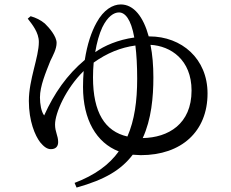

<svg xmlns="http://www.w3.org/2000/svg" viewBox="-20 -781 1040 865"><path d="M316 43 325 64C454 28 526 -16 578 -84L614 -82C798 -82 915 -189 915 -360C915 -516 799 -617 653 -617H650C626 -705 583 -761 524 -761C489 -761 447 -738 415 -679C392 -638 373 -582 362 -511C282 -444 224 -361 179 -261C166 -277 160 -312 160 -342C160 -393 186 -454 207 -507C219 -532 235 -560 235 -588C235 -617 202 -656 182 -675C163 -691 142 -701 118 -708L105 -697C125 -671 155 -635 155 -592C155 -523 110 -423 110 -326C110 -235 138 -170 161 -140C176 -122 191 -109 209 -109C232 -109 242 -122 242 -141C242 -170 228 -186 228 -220C228 -272 277 -383 357 -461C355 -438 354 -414 354 -389C354 -242 414 -138 515 -99C472 -39 408 8 316 43ZM623 -159C662 -243 671 -344 671 -432C671 -485 667 -535 658 -579C749 -574 843 -512 843 -373C843 -222 738 -161 623 -159ZM409 -546C416 -589 427 -628 441 -658C465 -707 493 -725 516 -725C543 -725 570 -696 585 -612C512 -602 450 -575 409 -546ZM402 -499C462 -542 524 -567 590 -576C595 -536 598 -487 598 -426C598 -326 586 -239 554 -166C453 -189 399 -274 399 -432C399 -454 400 -477 402 -499Z"/></svg>

Font: Source Han Serif CN Medium
Style: Regular
Weight: 500
Designer: Ryoko NISHIZUKA 西塚涼子 (kana & ideographs); Frank Grießhammer (Latin, Greek & Cyrillic); Wenlong ZHANG 张文龙 (bopomofo); San
Foundry: Adobe
Version: Version 2.002;hotconv 1.1.0;makeotfexe 2.6.0